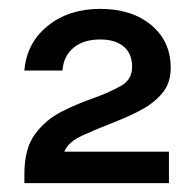

<svg xmlns="http://www.w3.org/2000/svg" viewBox="-20 -777 440 433"><path d="M125 -435H361V-364H35V-385Q35 -442 59 -474.5Q83 -507 118.5 -525Q154 -543 189 -555Q225 -568 251.5 -582.5Q278 -597 278 -626Q278 -656 259 -672Q240 -688 206 -688Q168 -688 145.5 -669Q123 -650 121 -618H35Q40 -680 87.5 -718.5Q135 -757 206 -757Q277 -757 321 -720.5Q365 -684 365 -624Q365 -590 346.5 -567.5Q328 -545 299 -529.5Q270 -514 239 -502Q198 -486 166 -471.5Q134 -457 125 -435Z"/></svg>

Font: Overused Grotesk Medium
Style: Italic
Weight: 500
Italic angle: -10°
Version: Version 0.003